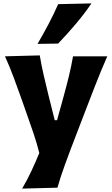

<svg xmlns="http://www.w3.org/2000/svg" viewBox="-20 -893 662 1134"><path d="M110.8 220.9 319.2 215.5Q336.3 155.1 363.5 79.8Q390.8 4.6 432.1 -102.2L492.5 -259.6Q519.7 -330.1 539.3 -380.5Q558.9 -430.8 576.3 -472.9Q593.8 -515 613.6 -560.4H411.3Q401.4 -502.6 387.6 -446Q373.9 -389.5 357.9 -331.4L316.9 -183.1H303.2L266 -331.9Q251.3 -392.1 238.1 -448.9Q224.9 -505.7 214.8 -565.8L9.4 -560.4Q36.5 -500.8 60.1 -437.5Q83.7 -374.2 105 -314.1L140.5 -213.1Q160 -159.3 179 -102.4Q197.9 -45.4 212.1 10.6Q190.8 62.7 166 115.9Q141.3 169.1 110.8 220.9ZM201.7 -633.8 323.4 -635.6Q378.1 -692.9 428.2 -752.2Q478.4 -811.5 520.2 -872.9L323.6 -868.5Q297.7 -809.4 266.9 -751.1Q236.2 -692.9 201.7 -633.8Z"/></svg>

Font: Pinar FD VF
Style: Regular
Weight: 300
Designer: Amin Abedi
Version: Version 2.000